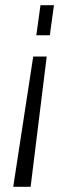

<svg xmlns="http://www.w3.org/2000/svg" viewBox="-20 -560 288 740"><path d="M31 160 108 -342H160L98 160ZM120 -424 136 -540H188L172 -424Z"/></svg>

Font: Pathway Extreme 8pt Thin 12pt Thin
Style: Italic
Weight: 250
Italic angle: -8°
Version: Version 1.001;gftools[0.9.26]